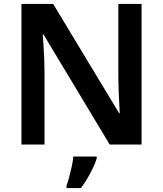

<svg xmlns="http://www.w3.org/2000/svg" viewBox="-20 -734 828 975"><path d="M699 0H537L201 -559H197Q199 -536 201 -504Q203 -472 204.5 -437.5Q206 -403 206 -370V0H89V-714H250L585 -159H588Q587 -178 585.5 -209.5Q584 -241 582.5 -276.5Q581 -312 581 -341V-714H699ZM471 71Q465 92 452.5 118Q440 144 424.5 170.5Q409 197 391 221H318V208Q325 190 332 163Q339 136 345 108.5Q351 81 352 61H471Z"/></svg>

Font: Noto Sans Khmer SemiBold
Style: Regular
Weight: 600
Version: Version 2.003